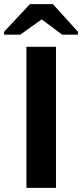

<svg xmlns="http://www.w3.org/2000/svg" viewBox="-62 -916 400 936"><path d="M210.9 0H66.9V-688H210.9ZM195.8 -896 317.9 -761.2V-747.1H241.2L142.1 -820.8H140.1L37.1 -747.1H-42V-761.2L84 -896Z"/></svg>

Font: Libra Sans Modern
Style: Bold
Weight: 700
Foundry: Stefan Peev, Context Ltd
Version: Version 1.000